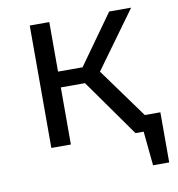

<svg xmlns="http://www.w3.org/2000/svg" viewBox="-78 -611 772 834"><g transform="rotate(-10 307.5 -194.5)"><path d="M373.8 -289.7 532.8 -70.3H601.5V150.8H530.3L515.4 0H479V-0.5L301 -251.8H194.4V0H108.2V-540H194.4V-321.5H302.6L458.5 -540H555.4Z"/></g></svg>

Font: Fira Code Fixed
Style: Regular
Weight: 400
Monospace: yes
Designer: Carrois Corporate, Edenspiekermann AG, Nikita Prokopov
Foundry: Carrois Corporate, Edenspiekermann AG, Nikita Prokopov
Version: Version 5.002